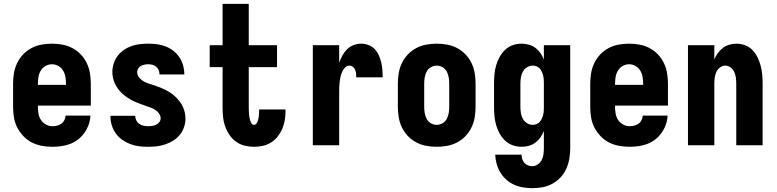

<svg xmlns="http://www.w3.org/2000/svg" viewBox="-20 -755 4040 998"><path d="M252 8Q225 8 197.5 3Q170 -2 145.5 -14.5Q121 -27 101.5 -47.5Q82 -68 69.5 -92.5Q57 -117 52.5 -144.5Q48 -172 48 -200V-320Q48 -347 52.5 -374.5Q57 -402 69 -427Q81 -452 100 -472Q119 -492 143.5 -505Q168 -518 195.5 -523Q223 -528 250 -528Q277 -528 304.5 -523Q332 -518 356.5 -505Q381 -492 400 -472Q419 -452 431 -427Q443 -402 447.5 -374.5Q452 -347 452 -320V-206H177V-200Q177 -182 180 -164.5Q183 -147 192.5 -132Q202 -117 218.5 -108Q235 -99 252 -99Q265 -99 277 -102Q289 -105 299 -112Q309 -119 314.5 -130.5Q320 -142 321 -154H450Q449 -130 441 -107.5Q433 -85 419.5 -65.5Q406 -46 387 -31Q368 -16 346 -7.5Q324 1 300 4.5Q276 8 252 8ZM323 -314V-320Q323 -338 320 -355.5Q317 -373 308 -388Q299 -403 283.5 -412Q268 -421 250 -421Q232 -421 216.5 -412Q201 -403 192 -388Q183 -373 180 -355.5Q177 -338 177 -320V-314Z M749 8Q725 8 701.5 5Q678 2 656 -6.5Q634 -15 614.5 -29Q595 -43 581.5 -62Q568 -81 561 -104Q554 -127 554 -151V-153H683V-152Q683 -140 688.5 -129Q694 -118 703.5 -111.5Q713 -105 725 -102Q737 -99 749 -99Q760 -99 770.5 -100.5Q781 -102 791 -106.5Q801 -111 808 -120Q815 -129 815 -140Q815 -153 807 -164.5Q799 -176 787.5 -183.5Q776 -191 763.5 -195.5Q751 -200 738.5 -204.5Q726 -209 713.5 -213.5Q701 -218 688.5 -223Q676 -228 664 -234.5Q652 -241 641 -248.5Q630 -256 620 -264.5Q610 -273 601.5 -283Q593 -293 586 -304.5Q579 -316 574 -328.5Q569 -341 566.5 -354.5Q564 -368 564 -381Q564 -403 571 -425Q578 -447 591.5 -464.5Q605 -482 623.5 -495Q642 -508 663 -515.5Q684 -523 706.5 -525.5Q729 -528 751 -528Q774 -528 797 -525Q820 -522 841.5 -513.5Q863 -505 881.5 -490.5Q900 -476 912.5 -457Q925 -438 931.5 -415.5Q938 -393 938 -370V-368H809V-369Q809 -380 805 -390Q801 -400 792.5 -407.5Q784 -415 773 -418Q762 -421 751 -421Q741 -421 731 -419Q721 -417 712.5 -412.5Q704 -408 698.5 -399Q693 -390 693 -380Q693 -365 703.5 -352Q714 -339 727.5 -331.5Q741 -324 756 -319.5Q771 -315 786 -310Q801 -305 815.5 -299Q830 -293 843.5 -286Q857 -279 870 -270Q883 -261 894 -250Q905 -239 914.5 -226.5Q924 -214 930.5 -200Q937 -186 940.5 -170.5Q944 -155 944 -139Q944 -116 936.5 -94Q929 -72 914.5 -54Q900 -36 880.5 -24Q861 -12 839 -4.5Q817 3 794.5 5.5Q772 8 749 8Z M1300 8Q1276 8 1251.5 2Q1227 -4 1207 -18.5Q1187 -33 1173 -53.5Q1159 -74 1150.5 -97.5Q1142 -121 1139.5 -145.5Q1137 -170 1137 -195V-406H1070V-520H1137V-735H1273V-520H1420V-406H1273V-195Q1273 -187 1273.5 -178.5Q1274 -170 1274.5 -162Q1275 -154 1276.5 -145.5Q1278 -137 1280.5 -129Q1283 -121 1287.5 -113.5Q1292 -106 1300 -106Q1308 -106 1312.5 -112Q1317 -118 1319.5 -125Q1322 -132 1323.5 -139Q1325 -146 1325.5 -153Q1326 -160 1326.5 -167.5Q1327 -175 1327 -182V-186H1464V-175Q1464 -152 1460 -129Q1456 -106 1447 -85Q1438 -64 1423.5 -45.5Q1409 -27 1389 -14.5Q1369 -2 1346.5 3Q1324 8 1300 8Z M1606 0V-520H1743V-429Q1750 -448 1759.5 -466Q1769 -484 1783.5 -498.5Q1798 -513 1817.5 -520.5Q1837 -528 1857 -528Q1876 -528 1895 -521Q1914 -514 1927.5 -500Q1941 -486 1949 -468Q1957 -450 1961.5 -431Q1966 -412 1967.5 -392.5Q1969 -373 1969 -353H1832Q1832 -363 1831 -373Q1830 -383 1826 -392Q1822 -401 1814 -407.5Q1806 -414 1796 -414Q1783 -414 1773.5 -404Q1764 -394 1758.5 -381.5Q1753 -369 1750 -356Q1747 -343 1745.5 -329.5Q1744 -316 1743.5 -302.5Q1743 -289 1743 -276V0Z M2250 8Q2223 8 2195.5 3Q2168 -2 2143.5 -15Q2119 -28 2100 -48Q2081 -68 2069 -93Q2057 -118 2052.5 -145.5Q2048 -173 2048 -200V-320Q2048 -347 2052.5 -374.5Q2057 -402 2069 -427Q2081 -452 2100 -472Q2119 -492 2143.5 -505Q2168 -518 2195.5 -523Q2223 -528 2250 -528Q2277 -528 2304.5 -523Q2332 -518 2356.5 -505Q2381 -492 2400 -472Q2419 -452 2431 -427Q2443 -402 2447.5 -374.5Q2452 -347 2452 -320V-200Q2452 -173 2447.5 -145.5Q2443 -118 2431 -93Q2419 -68 2400 -48Q2381 -28 2356.5 -15Q2332 -2 2304.5 3Q2277 8 2250 8ZM2250 -106Q2266 -106 2280.5 -114.5Q2295 -123 2302.5 -137.5Q2310 -152 2312.5 -168Q2315 -184 2315 -200V-320Q2315 -336 2312.5 -352Q2310 -368 2302.5 -382.5Q2295 -397 2280.5 -405.5Q2266 -414 2250 -414Q2234 -414 2219.5 -405.5Q2205 -397 2197.5 -382.5Q2190 -368 2187.5 -352Q2185 -336 2185 -320V-200Q2185 -184 2187.5 -168Q2190 -152 2197.5 -137.5Q2205 -123 2219.5 -114.5Q2234 -106 2250 -106Z M2747 223Q2722 223 2698 219Q2674 215 2652 205Q2630 195 2611.5 178.5Q2593 162 2580.5 141Q2568 120 2561.5 96.5Q2555 73 2554 49H2691Q2691 60 2694.5 71.5Q2698 83 2705.5 91.5Q2713 100 2724 104.5Q2735 109 2747 109Q2762 109 2775.5 99.5Q2789 90 2796 76Q2803 62 2805 46.5Q2807 31 2807 15V-74Q2800 -57 2789 -41Q2778 -25 2762.5 -13.5Q2747 -2 2728.5 3Q2710 8 2691 8Q2667 8 2644.5 0Q2622 -8 2605 -24.5Q2588 -41 2576.5 -62Q2565 -83 2558.5 -106Q2552 -129 2550 -152.5Q2548 -176 2548 -200V-320Q2548 -344 2550 -367.5Q2552 -391 2558.5 -414Q2565 -437 2576.5 -458Q2588 -479 2605 -495.5Q2622 -512 2644.5 -520Q2667 -528 2691 -528Q2710 -528 2728.5 -523Q2747 -518 2762.5 -506.5Q2778 -495 2789 -479Q2800 -463 2807 -446V-520H2944V15Q2944 42 2939.5 69Q2935 96 2924 121Q2913 146 2894.5 166Q2876 186 2852 199.5Q2828 213 2801 218Q2774 223 2747 223ZM2749 -106Q2759 -106 2769 -110Q2779 -114 2786 -122Q2793 -130 2797 -139.5Q2801 -149 2803.5 -159Q2806 -169 2806.5 -179.5Q2807 -190 2807 -200V-320Q2807 -330 2806.5 -340.5Q2806 -351 2803.5 -361Q2801 -371 2797 -380.5Q2793 -390 2786 -398Q2779 -406 2769 -410Q2759 -414 2749 -414Q2733 -414 2719 -405Q2705 -396 2697.5 -382Q2690 -368 2687.5 -352Q2685 -336 2685 -320V-200Q2685 -184 2687.5 -168Q2690 -152 2697.5 -138Q2705 -124 2719 -115Q2733 -106 2749 -106Z M3252 8Q3225 8 3197.5 3Q3170 -2 3145.5 -14.5Q3121 -27 3101.5 -47.5Q3082 -68 3069.5 -92.5Q3057 -117 3052.5 -144.5Q3048 -172 3048 -200V-320Q3048 -347 3052.5 -374.5Q3057 -402 3069 -427Q3081 -452 3100 -472Q3119 -492 3143.5 -505Q3168 -518 3195.5 -523Q3223 -528 3250 -528Q3277 -528 3304.5 -523Q3332 -518 3356.5 -505Q3381 -492 3400 -472Q3419 -452 3431 -427Q3443 -402 3447.5 -374.5Q3452 -347 3452 -320V-206H3177V-200Q3177 -182 3180 -164.5Q3183 -147 3192.5 -132Q3202 -117 3218.5 -108Q3235 -99 3252 -99Q3265 -99 3277 -102Q3289 -105 3299 -112Q3309 -119 3314.5 -130.5Q3320 -142 3321 -154H3450Q3449 -130 3441 -107.5Q3433 -85 3419.5 -65.5Q3406 -46 3387 -31Q3368 -16 3346 -7.5Q3324 1 3300 4.5Q3276 8 3252 8ZM3323 -314V-320Q3323 -338 3320 -355.5Q3317 -373 3308 -388Q3299 -403 3283.5 -412Q3268 -421 3250 -421Q3232 -421 3216.5 -412Q3201 -403 3192 -388Q3183 -373 3180 -355.5Q3177 -338 3177 -320V-314Z M3556 0V-520H3693V-446Q3700 -463 3711 -478.5Q3722 -494 3737 -505.5Q3752 -517 3770.5 -522.5Q3789 -528 3808 -528Q3831 -528 3853.5 -519.5Q3876 -511 3892 -494Q3908 -477 3918 -456Q3928 -435 3934 -412.5Q3940 -390 3942 -366.5Q3944 -343 3944 -320V0H3807V-320Q3807 -335 3805 -350.5Q3803 -366 3797 -380Q3791 -394 3778 -404Q3765 -414 3750 -414Q3735 -414 3722 -404Q3709 -394 3703 -380Q3697 -366 3695 -350.5Q3693 -335 3693 -320V0Z"/></svg>

Font: Iosevka Curly Heavy
Style: Regular
Weight: 900
Monospace: yes
Designer: Belleve Invis
Foundry: Belleve Invis
Version: Version 22.1.2; ttfautohint (v1.8.4)